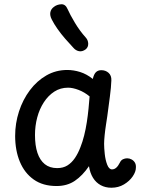

<svg xmlns="http://www.w3.org/2000/svg" viewBox="-20 -871 662 900"><path d="M51 -234Q51 -293 69 -348.5Q87 -404 120 -448Q153 -492 197.5 -517.5Q242 -543 295 -543Q325 -543 355.5 -533.5Q386 -524 415 -501Q420 -523 429.5 -532.5Q439 -542 455 -542Q475 -542 489 -529.5Q503 -517 502 -494Q501 -463 495 -417.5Q489 -372 483 -327Q481 -313 477 -287.5Q473 -262 470.5 -237Q468 -212 468 -197Q468 -178 471 -149.5Q474 -121 482.5 -99Q491 -77 505 -77Q516 -77 525 -85Q534 -93 542 -109Q547 -120 556.5 -124.5Q566 -129 576 -129Q587 -129 597 -123.5Q607 -118 612.5 -108.5Q618 -99 617 -85Q617 -66 602 -44Q587 -22 561 -6.5Q535 9 502 9Q474 9 452 -3Q430 -15 416 -37.5Q402 -60 397 -92Q367 -48 331 -23.5Q295 1 245 1Q181 1 138 -29.5Q95 -60 73 -113Q51 -166 51 -234ZM144 -238Q144 -189 155.5 -154.5Q167 -120 190 -101.5Q213 -83 248 -83Q276 -83 296 -95.5Q316 -108 331 -130Q346 -152 357 -181Q367 -206 374.5 -236Q382 -266 387 -298.5Q392 -331 395 -362Q398 -393 400 -419Q376 -439 348.5 -449.5Q321 -460 299 -460Q263 -460 234.5 -441.5Q206 -423 185.5 -391.5Q165 -360 154.5 -320.5Q144 -281 144 -238ZM382 -640Q366 -628 350.5 -631Q335 -634 324 -647Q306 -666 286 -689Q266 -712 249.5 -735.5Q233 -759 223 -779Q213 -798 216 -813.5Q219 -829 233 -839Q247 -850 267 -851Q287 -852 297 -828Q308 -803 331 -764.5Q354 -726 382 -695Q393 -683 393.5 -666.5Q394 -650 382 -640Z"/></svg>

Font: Playpen Sans Thai
Style: Regular
Weight: 400
Designer: Sirin Gunkloy, Laura Meseguer, Veronika Burian, José Scaglione
Foundry: TypeTogether
Version: Version 2.000